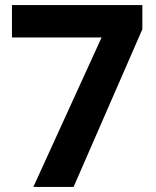

<svg xmlns="http://www.w3.org/2000/svg" viewBox="-20 -734 612 754"><path d="M111 0 379 -587H27V-714H539V-619L269 0Z"/></svg>

Font: Noto Sans Cham
Style: Bold
Weight: 700
Version: Version 2.002